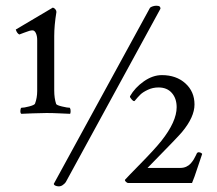

<svg xmlns="http://www.w3.org/2000/svg" viewBox="-20 -650 772 683"><path d="M555.7 -382.8Q606.9 -382.8 639.4 -353.5Q671.9 -324.2 671.9 -278.3Q671.9 -233.4 627 -179.7Q612.8 -162.6 504.9 -52.7H622.1Q633.3 -52.7 642.8 -57.1Q652.3 -61.5 658.7 -68.8Q665 -76.2 668.9 -82.5Q672.9 -88.9 676.5 -96.7Q680.2 -104.5 680.7 -105.5Q681.6 -106.9 685.5 -108.4Q694.8 -108.4 699.2 -102.5Q695.3 -92.3 683.1 -54.7Q670.9 -17.1 663.1 1H436.5Q432.1 1 427.7 -3.4Q423.3 -7.8 424.8 -10.7Q431.2 -18.1 480.7 -68.6Q530.3 -119.1 553.7 -148.4Q608.4 -217.3 608.4 -268.6Q608.4 -299.8 591.3 -319.3Q574.2 -338.9 543.9 -338.9Q523.4 -338.9 505.9 -330.6Q488.3 -322.3 479.5 -313.7Q470.7 -305.2 459 -291Q456.1 -288.1 448.7 -295.9Q441.4 -303.7 442.4 -307.6Q460 -338.4 491.7 -360.6Q523.4 -382.8 555.7 -382.8ZM172.9 -521.5V-328.1Q172.9 -300.8 179.7 -280.3Q181.2 -275.9 200.7 -271.2Q220.2 -266.6 228.5 -266.6Q231.4 -261.7 231.2 -254.6Q231 -247.6 229.5 -245.1Q214.8 -245.6 190.9 -246.8Q167 -248 145.5 -248Q124 -248 96.4 -246.8Q68.8 -245.6 55.7 -245.1Q52.2 -247.6 52.5 -255.6Q52.7 -263.7 55.7 -266.6Q65.9 -266.6 84.2 -271.5Q102.5 -276.4 104.5 -281.2Q112.3 -301.8 112.3 -326.2V-507.8Q112.3 -522 107.7 -532Q103 -542 95.7 -542Q90.8 -542 84.5 -540.3Q78.1 -538.6 65.7 -533.7Q53.2 -528.8 48.8 -527.3Q40.5 -531.2 36.1 -544.9Q49.3 -553.2 168 -623Q173.3 -621.6 177 -616.9Q180.7 -612.3 180.7 -607.4Q172.9 -559.6 172.9 -521.5ZM550.8 -619.1 213.9 -2Q210 3.9 201.7 9.3Q193.4 14.6 182.6 12.2Q178.2 11.2 175.3 9.5Q172.4 7.8 171.9 5.9L171.4 3.9L513.2 -621.6Q513.7 -623 517.8 -625.2Q522 -627.4 528.6 -628.9Q535.2 -630.4 543.5 -628.9Q550.8 -627.4 550.8 -619.1Z"/></svg>

Font: Amiri
Style: Regular
Weight: 400
Designer: Khaled Hosny
Version: Version 000.108